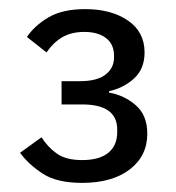

<svg xmlns="http://www.w3.org/2000/svg" viewBox="-20 -724 386 421"><path d="M155 -546Q193 -546 211.5 -560.5Q230 -575 230 -598V-602Q230 -627 212.5 -640.5Q195 -654 165 -654Q136 -654 116 -642Q96 -630 82 -609L39 -643Q56 -668 86.5 -686Q117 -704 167 -704Q224 -704 260.5 -679Q297 -654 297 -609Q297 -573 274 -552Q251 -531 219 -524V-521Q253 -515 278 -493Q303 -471 303 -431Q303 -382 264.5 -352.5Q226 -323 160 -323Q105 -323 74 -343Q43 -363 24 -389L71 -423Q85 -401 105 -387Q125 -373 160 -373Q198 -373 217.5 -389Q237 -405 237 -434V-440Q237 -495 160 -495H115V-546Z"/></svg>

Font: IBM Plex Sans KR
Style: Regular
Weight: 400
Designer: Mike Abbink; Paul van der Laan; Pieter van Rosmalen; Wujin Sim; Chorong Kim; Dohee Lee;
Foundry: Sandoll Inc.
Version: Version 1.000